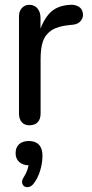

<svg xmlns="http://www.w3.org/2000/svg" viewBox="-20 -516 383 802"><path d="M59.3 -41.8V-447.4Q59.3 -469.7 71.7 -482.8Q84.1 -495.9 102.3 -495.9Q124.2 -495.9 136.7 -480.6Q149.2 -465.3 149.2 -441.2V-364.7H138.6Q155.7 -425.7 185.7 -459.2Q215.7 -492.7 273 -495.9Q293.8 -497.1 308.6 -488.3Q323.5 -479.5 326.3 -460.1Q328.6 -442.7 317.5 -429Q306.3 -415.3 286.7 -413L270.7 -411.4Q222.3 -406.8 195.9 -389.7Q169.6 -372.5 159.6 -344Q149.6 -315.6 149.6 -270.1V-41.8Q149.6 -18.3 137.5 -5.5Q125.4 7.3 102.3 7.3Q82.2 7.3 70.8 -5.8Q59.3 -18.9 59.3 -41.8ZM79.9 223.1Q89.6 208 95.3 190.6Q101 173.3 101 158.1L104 174.7Q76 174.7 60.6 161Q45.2 147.4 45.2 123.5Q45.2 99.6 59.9 86.3Q74.6 73 100.6 73Q128 73 142.7 88.6Q157.4 104.2 157.4 134.1Q157.4 165.3 147.5 197.6Q137.6 230 119 252.9Q107.5 266.4 93.2 265.8Q78.8 265.2 73.6 252.3Q68.4 239.5 79.9 223.1Z"/></svg>

Font: SN Pro Thin
Style: Regular
Weight: 200
Designer: Tobias Whetton
Foundry: Supernotes
Version: Version 1.003;Glyphs 3.3 (3324)